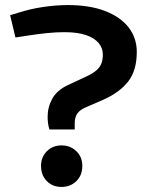

<svg xmlns="http://www.w3.org/2000/svg" viewBox="-20 -730 600 758"><path d="M175 -219Q171 -232 169.5 -244.5Q168 -257 168 -269Q168 -307 186.5 -340.5Q205 -374 248 -394L323 -429Q348 -441 361.5 -453Q375 -465 380.5 -480Q386 -495 386 -515Q386 -540 369.5 -560Q353 -580 319.5 -591.5Q286 -603 235 -603Q202 -603 167 -599.5Q132 -596 93 -590L41 -582L20 -670L50 -679Q99 -695 150.5 -702.5Q202 -710 248 -710Q334 -710 395 -686.5Q456 -663 488 -621.5Q520 -580 520 -525Q520 -451 485.5 -407.5Q451 -364 387 -336L318 -306Q295 -296 285 -281.5Q275 -267 275 -243V-219ZM223 8Q188 8 165 -15Q142 -38 142 -75Q142 -110 165 -133Q188 -156 223 -156Q258 -156 281.5 -133Q305 -110 305 -75Q305 -38 281.5 -15Q258 8 223 8Z"/></svg>

Font: REM Medium
Style: Regular
Weight: 500
Designer: Octavio Pardo
Foundry: Ashler Design
Version: Version 1.005;gftools[0.9.28]